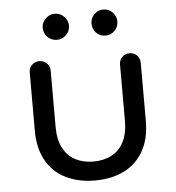

<svg xmlns="http://www.w3.org/2000/svg" viewBox="-53 -803 785 858"><g transform="rotate(-5 339.0 -374.0)"><path d="M339 5Q266 5 209.5 -22.5Q153 -50 121.5 -105Q90 -160 90 -240V-501Q90 -521 103.5 -534.5Q117 -548 137 -548Q157 -548 170.5 -534.5Q184 -521 184 -501V-249Q184 -192 203.5 -154.5Q223 -117 258 -98.5Q293 -80 339 -80Q386 -80 421 -98.5Q456 -117 475.5 -154.5Q495 -192 495 -249V-501Q495 -521 508 -534.5Q521 -548 542 -548Q562 -548 575 -534.5Q588 -521 588 -501V-240Q588 -160 556.5 -105Q525 -50 469 -22.5Q413 5 339 5ZM224 -636Q200 -636 182.5 -653Q165 -670 165 -695Q165 -718 182.5 -735.5Q200 -753 224 -753Q248 -753 265.5 -735.5Q283 -718 283 -695Q283 -670 265.5 -653Q248 -636 224 -636ZM442 -636Q417 -636 400.5 -653Q384 -670 384 -695Q384 -718 400.5 -735.5Q417 -753 442 -753Q466 -753 483 -735.5Q500 -718 500 -695Q500 -670 483 -653Q466 -636 442 -636Z"/></g></svg>

Font: Comfortaa SemiBold
Style: Regular
Weight: 600
Designer: Johan Aakerlund
Foundry: Johan Aakerlund
Version: Version 3.104; ttfautohint (v1.8.1.43-b0c9)